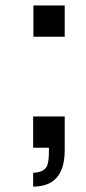

<svg xmlns="http://www.w3.org/2000/svg" viewBox="-20 -544 318 707"><path d="M218.3 -523.9V-408.7H103V-523.9ZM102.1 -115.2H218.3V8.8Q218.3 143.1 102.1 143.1V92.3Q145 90.3 154.3 64.5Q160.2 48.3 160.2 10.3V0H102.1Z"/></svg>

Font: SolaimanLipi
Style: Bold
Weight: 700
Designer: Solaiman Karim
Foundry: Al Mamun Sumon
Version: Version 2.000